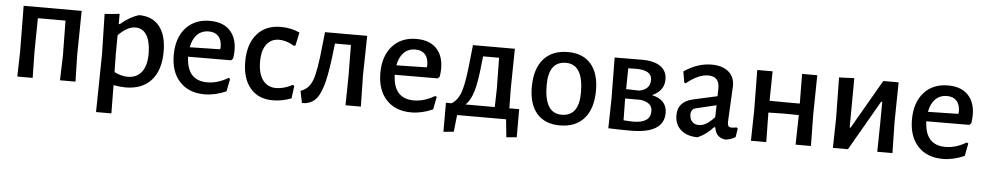

<svg xmlns="http://www.w3.org/2000/svg" viewBox="-38 -766 6391 1246"><g transform="rotate(5 3157.5 -142.5)"><path d="M75 0 79 -162 76 -461H454L450 -172L454 0H353L358 -162L355 -389H175L172 -172L175 0Z M701 -463V-397H708Q766 -447 827 -466Q914 -466 960.5 -408.5Q1007 -351 1007 -244Q1007 -123 948 -57Q889 9 780 9Q745 9 702 1L704 185H604L610 -193L604 -454ZM699 -202 701 -84Q747 -61 788 -61Q849 -61 881 -105Q913 -149 911 -231Q909 -305 883.5 -344.5Q858 -384 811 -384Q759 -384 700 -324Z M1295 9Q1192 9 1133 -54.5Q1074 -118 1074 -228Q1074 -339 1132 -404Q1190 -469 1289 -469Q1386 -469 1431.5 -407.5Q1477 -346 1460 -238L1448 -226L1168 -225Q1173 -70 1306 -70Q1373 -70 1442 -111L1452 -105L1436 -23Q1364 9 1295 9ZM1288 -400Q1242 -400 1212.5 -370.5Q1183 -341 1173 -287L1371 -291L1373 -305Q1373 -351 1351 -375.5Q1329 -400 1288 -400Z M1751 -470Q1819 -470 1874 -444L1856 -359L1846 -355Q1794 -386 1748 -386Q1695 -386 1665.5 -346.5Q1636 -307 1636 -234Q1636 -157 1667 -114.5Q1698 -72 1754 -72Q1804 -72 1861 -102L1871 -96L1860 -14Q1801 9 1739 9Q1645 9 1592.5 -53.5Q1540 -116 1540 -226Q1540 -340 1596 -405Q1652 -470 1751 -470Z M1930 10 1914 -68Q1968 -85 1991 -146.5Q2014 -208 2030 -377L2039 -459L2038 -461H2314L2309 -202L2313 0H2213L2216 -193L2214 -393H2110L2106 -360Q2091 -220 2072 -143.5Q2053 -67 2026 -33Q1999 1 1954 9Z M2641 9Q2538 9 2479 -54.5Q2420 -118 2420 -228Q2420 -339 2478 -404Q2536 -469 2635 -469Q2732 -469 2777.5 -407.5Q2823 -346 2806 -238L2794 -226L2514 -225Q2519 -70 2652 -70Q2719 -70 2788 -111L2798 -105L2782 -23Q2710 9 2641 9ZM2634 -400Q2588 -400 2558.5 -370.5Q2529 -341 2519 -287L2717 -291L2719 -305Q2719 -351 2697 -375.5Q2675 -400 2634 -400Z M2861 116V-73H2898Q2941 -100 2960 -161Q2979 -222 2994 -377L3003 -461H3276L3272 -202L3274 -73H3338V110L3271 116L3259 0H2940L2928 110ZM3071 -361Q3059 -234 3040.5 -169Q3022 -104 2988 -73H3179L3182 -193L3179 -394H3075Z M3622 -470Q3719 -470 3771.5 -409.5Q3824 -349 3824 -238Q3824 -119 3768 -55Q3712 9 3609 9Q3512 9 3459.5 -51.5Q3407 -112 3407 -223Q3407 -342 3463 -406Q3519 -470 3622 -470ZM3502 -245Q3502 -61 3615 -61Q3728 -61 3728 -215Q3728 -399 3615 -399Q3502 -399 3502 -245Z M3925 0 3929 -193 3926 -461 4105 -462Q4183 -462 4225 -432.5Q4267 -403 4267 -348Q4267 -273 4189 -239Q4287 -217 4287 -131Q4287 3 4071 3Q4002 3 3925 0ZM4072 -400Q4064 -400 4047 -399.5Q4030 -399 4020 -399L4018 -263L4104 -261Q4174 -275 4174 -336Q4174 -400 4072 -400ZM4116 -202H4017L4019 -60Q4026 -60 4039.5 -59Q4053 -58 4063.5 -57.5Q4074 -57 4082 -57Q4194 -57 4194 -135Q4194 -192 4116 -202Z M4557 -470Q4627 -470 4667 -437Q4707 -404 4707 -345Q4707 -327 4701 -226Q4695 -125 4695 -108Q4695 -89 4701 -81.5Q4707 -74 4723 -74Q4734 -74 4754 -78L4762 -71L4753 -15Q4724 3 4690 7Q4625 1 4616 -67H4609Q4558 -13 4506 8Q4437 7 4397.5 -28Q4358 -63 4358 -123Q4358 -212 4455 -234L4613 -269L4614 -323Q4614 -398 4541 -398Q4478 -398 4399 -334L4390 -339L4378 -410Q4466 -470 4557 -470ZM4612 -210 4482 -179Q4448 -172 4448 -136Q4448 -106 4464.5 -89Q4481 -72 4509 -72Q4557 -72 4610 -133Z M4854 0 4858 -193 4855 -461H4955L4952 -269L5051 -268H5149L5147 -461H5246L5242 -202L5245 0H5145L5149 -193L5047 -194L4951 -192L4954 0Z M5388 0 5392 -193 5388 -459 5487 -463 5485 -141H5491L5676 -461H5776L5772 -205L5776 0H5677L5680 -186L5681 -326H5674L5486 0Z M6104 9Q6001 9 5942 -54.5Q5883 -118 5883 -228Q5883 -339 5941 -404Q5999 -469 6098 -469Q6195 -469 6240.5 -407.5Q6286 -346 6269 -238L6257 -226L5977 -225Q5982 -70 6115 -70Q6182 -70 6251 -111L6261 -105L6245 -23Q6173 9 6104 9ZM6097 -400Q6051 -400 6021.5 -370.5Q5992 -341 5982 -287L6180 -291L6182 -305Q6182 -351 6160 -375.5Q6138 -400 6097 -400Z"/></g></svg>

Font: Alegreya Sans Medium
Style: Regular
Weight: 500
Designer: Juan Pablo del Peral
Foundry: Huerta Tipografica
Version: Version 2.007